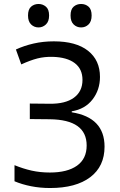

<svg xmlns="http://www.w3.org/2000/svg" viewBox="-20 -935 603 966"><path d="M232 11Q182 11 136.5 2Q91 -7 53 -23V-104Q97 -86 139.5 -76.5Q182 -67 231 -67Q319 -67 367.5 -101.5Q416 -136 416 -203Q416 -333 230 -335L130 -336V-414L230 -413Q309 -412 352 -443.5Q395 -475 395 -533Q395 -588 356 -617.5Q317 -647 245 -649Q204 -650 168.5 -641Q133 -632 87 -611L60 -686Q101 -705 149 -716Q197 -727 251 -727Q363 -727 423 -679.5Q483 -632 483 -548Q483 -483 445.5 -434.5Q408 -386 341 -375V-370Q506 -344 506 -197Q506 -98 434 -43.5Q362 11 232 11ZM388 -797Q366 -797 350.5 -812Q335 -827 335 -857Q335 -888 350.5 -901.5Q366 -915 388 -915Q410 -915 425.5 -901.5Q441 -888 441 -857Q441 -827 425.5 -812Q410 -797 388 -797ZM174 -797Q152 -797 136.5 -812Q121 -827 121 -857Q121 -888 136.5 -901.5Q152 -915 174 -915Q195 -915 211 -901.5Q227 -888 227 -857Q227 -827 211 -812Q195 -797 174 -797Z"/></svg>

Font: Noto Sans Mono SemiCondensed
Style: Regular
Weight: 400
Width: 4
Designer: Monotype Design Team
Foundry: Monotype Imaging Inc.
Version: Version 2.014